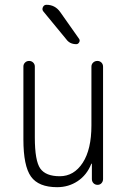

<svg xmlns="http://www.w3.org/2000/svg" viewBox="-20 -775 540 805"><path d="M219.7 9.8Q141.6 9.8 109.9 -34.7Q78.1 -79.1 78.1 -190.4V-496.1Q78.1 -505.9 85 -512.7Q91.8 -519.5 102.1 -519.5Q112.3 -519.5 119.1 -512.7Q126 -505.9 126 -496.1V-199.2Q126 -100.6 148.9 -68.4Q171.9 -36.1 230.5 -36.1Q290 -36.1 326.7 -92.3Q363.3 -148.4 363.3 -249V-495.1Q363.3 -505.9 370.6 -512.7Q377.9 -519.5 388.2 -519.5Q398.4 -519.5 405.3 -512.7Q412.1 -505.9 412.1 -495.1V-24.4Q412.1 -14.6 405.8 -7.3Q399.4 0 389.2 0Q378.9 0 372.1 -6.8Q365.2 -13.7 365.2 -24.4V-87.9Q365.2 -88.9 364.3 -88.9Q362.3 -88.9 362.3 -86.9Q343.8 -41 305.7 -15.6Q267.6 9.8 219.7 9.8ZM174.8 -754.9Q210.9 -754.9 232.4 -724.6L311.5 -612.3Q316.4 -605.5 312 -597.7Q307.6 -589.8 299.8 -589.8Q272.5 -589.8 257.8 -610.4L162.1 -726.6Q155.3 -734.4 159.7 -744.6Q164.1 -754.9 174.8 -754.9Z"/></svg>

Font: Rounded-X Mgen+ 2m light
Style: Regular
Weight: 200
Designer: [Source Han Sans]
Ryoko NISHIZUKA  (kana & ideographs); Paul D. Hunt (Latin, Greek & Cyrillic); Wenlong ZHANG  (bopomofo
Version: Version 1.059.20150602